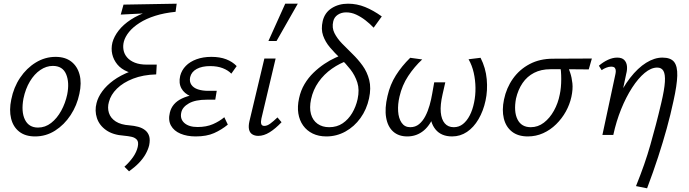

<svg xmlns="http://www.w3.org/2000/svg" viewBox="-20 -731 3733 1040"><path d="M170 8Q117 8 84 -18Q51 -44 40 -89.5Q29 -135 41 -192Q54 -258 89 -310Q124 -362 174 -392.5Q224 -423 281 -423Q333 -423 366 -397.5Q399 -372 411 -327Q423 -282 410 -223Q397 -160 362.5 -107.5Q328 -55 278.5 -23.5Q229 8 170 8ZM186 -40Q225 -40 257 -65Q289 -90 311.5 -131Q334 -172 344 -219Q357 -285 338 -329.5Q319 -374 266 -374Q231 -374 198.5 -352Q166 -330 142 -290Q118 -250 107 -197Q94 -126 115 -83Q136 -40 186 -40Z M679 197 654 172Q682 147 701 119.5Q720 92 726 65Q732 38 721.5 26Q711 14 692.5 10Q674 6 652 4Q592 0 555 -26Q518 -52 505 -91.5Q492 -131 503 -173Q511 -205 534 -236.5Q557 -268 594.5 -295.5Q632 -323 686 -344Q740 -365 810 -374L793 -328H756Q707 -328 671.5 -342.5Q636 -357 615.5 -382Q595 -407 588 -437.5Q581 -468 589 -501Q598 -534 623 -566Q648 -598 688.5 -624.5Q729 -651 784.5 -669.5Q840 -688 909 -694L931 -667Q870 -661 821 -645.5Q772 -630 736 -607Q700 -584 679 -558Q658 -532 651 -506Q645 -483 649 -460.5Q653 -438 668.5 -420Q684 -402 710.5 -391.5Q737 -381 775 -381H829L826 -328Q755 -326 701 -305Q647 -284 613.5 -251Q580 -218 570 -179Q561 -148 570 -119.5Q579 -91 607 -73Q635 -55 682 -52Q707 -50 729 -44Q751 -38 766.5 -25.5Q782 -13 788 6.5Q794 26 788 56Q782 80 768.5 104Q755 128 733 151Q711 174 679 197ZM634 -652 649 -706 937 -711 931 -667Z M1040 8Q993 8 957.5 -7Q922 -22 906 -51Q890 -80 900 -121Q912 -172 965.5 -197.5Q1019 -223 1100 -223L1097 -194Q1050 -194 1014 -209Q978 -224 962.5 -252.5Q947 -281 956 -320Q964 -351 986.5 -374Q1009 -397 1044.5 -410Q1080 -423 1125 -423Q1171 -423 1205 -410Q1239 -397 1262 -373L1233 -332Q1216 -350 1187 -361.5Q1158 -373 1118 -373Q1074 -373 1045.5 -357.5Q1017 -342 1010 -313Q1005 -289 1016.5 -272Q1028 -255 1052 -247Q1076 -239 1108 -239H1154L1146 -191H1100Q1038 -191 1003 -171Q968 -151 962 -122Q954 -87 978.5 -65Q1003 -43 1050 -43Q1098 -43 1133.5 -58.5Q1169 -74 1195 -96L1214 -56Q1180 -28 1139.5 -10Q1099 8 1040 8Z M1379 5Q1360 5 1346.5 -3.5Q1333 -12 1329 -29.5Q1325 -47 1331 -74L1412 -414H1473L1396 -89Q1392 -71 1395 -60Q1398 -49 1412 -49Q1427 -49 1444 -61.5Q1461 -74 1483 -95L1505 -69Q1472 -34 1440.5 -14.5Q1409 5 1379 5ZM1434 -509 1525 -711H1593L1478 -509Z M1748 8Q1706 8 1674 -7.5Q1642 -23 1622 -51Q1602 -79 1596 -116.5Q1590 -154 1600 -199Q1609 -241 1629.5 -275.5Q1650 -310 1678 -337Q1706 -364 1736.5 -384.5Q1767 -405 1797 -418.5Q1827 -432 1850 -440L1869 -405Q1821 -389 1778 -359Q1735 -329 1705.5 -287Q1676 -245 1665 -194Q1655 -147 1664.5 -113Q1674 -79 1700 -60.5Q1726 -42 1763 -42Q1805 -42 1836 -63Q1867 -84 1887.5 -118.5Q1908 -153 1917 -194Q1928 -245 1915.5 -284Q1903 -323 1878 -355Q1853 -387 1823 -415.5Q1793 -444 1767.5 -474Q1742 -504 1730 -538.5Q1718 -573 1728 -617Q1739 -663 1777 -687Q1815 -711 1865 -711Q1913 -711 1957.5 -693Q2002 -675 2048 -642L2004 -581Q1983 -603 1959 -621.5Q1935 -640 1909 -652Q1883 -664 1855 -664Q1829 -664 1809.5 -651Q1790 -638 1785 -615Q1777 -581 1791.5 -552Q1806 -523 1832.5 -495.5Q1859 -468 1889 -439Q1919 -410 1944 -375.5Q1969 -341 1980 -297.5Q1991 -254 1979 -198Q1966 -138 1932.5 -91.5Q1899 -45 1851 -18.5Q1803 8 1748 8Z M2186 8Q2139 8 2109.5 -18.5Q2080 -45 2071.5 -94.5Q2063 -144 2079 -211Q2093 -273 2124.5 -323Q2156 -373 2202 -418L2267 -409Q2224 -369 2191 -319Q2158 -269 2144 -208Q2134 -166 2136.5 -128Q2139 -90 2155.5 -66Q2172 -42 2202 -42Q2230 -42 2250 -58.5Q2270 -75 2284 -102Q2298 -129 2307 -161Q2316 -193 2321 -223L2332 -285H2392L2377 -219Q2364 -162 2367.5 -123Q2371 -84 2389 -63Q2407 -42 2438 -42Q2466 -42 2487.5 -59Q2509 -76 2524.5 -106Q2540 -136 2548 -176Q2556 -214 2555.5 -255.5Q2555 -297 2546 -337Q2537 -377 2518 -410L2583 -418Q2611 -363 2616.5 -302Q2622 -241 2610 -186Q2598 -130 2572 -85.5Q2546 -41 2509.5 -16.5Q2473 8 2429 8Q2370 8 2339 -30Q2308 -68 2311 -128L2338 -123Q2314 -56 2275.5 -24Q2237 8 2186 8Z M2839 8Q2786 8 2753 -18Q2720 -44 2709 -89.5Q2698 -135 2710 -192Q2723 -255 2758.5 -305Q2794 -355 2849 -384Q2904 -413 2975 -413L3186 -414L3169 -355Q3108 -356 3055 -356Q3002 -356 2961 -356Q2911 -356 2873 -336.5Q2835 -317 2810.5 -281Q2786 -245 2775 -197Q2762 -127 2783 -84.5Q2804 -42 2855 -42Q2894 -42 2926 -66.5Q2958 -91 2980.5 -131.5Q3003 -172 3012 -219Q3016 -237 3018 -258.5Q3020 -280 3020 -302.5Q3020 -325 3018.5 -344Q3017 -363 3013 -374L3052 -384Q3060 -362 3068.5 -337Q3077 -312 3080.5 -280Q3084 -248 3075 -206Q3066 -165 3045 -127Q3024 -89 2992.5 -58Q2961 -27 2922 -9.5Q2883 8 2839 8Z M3425 277Q3450 215 3469 160.5Q3488 106 3503 53Q3518 0 3532.5 -55Q3547 -110 3562 -174Q3579 -246 3581.5 -287.5Q3584 -329 3573.5 -347Q3563 -365 3540 -365Q3507 -365 3472 -336Q3437 -307 3404 -256Q3371 -205 3344.5 -139.5Q3318 -74 3302 0H3257Q3281 -99 3316 -177Q3351 -255 3393 -309Q3435 -363 3480 -391Q3525 -419 3568 -419Q3613 -419 3631.5 -395.5Q3650 -372 3648.5 -320.5Q3647 -269 3628 -184Q3612 -109 3591.5 -35Q3571 39 3545 119Q3519 199 3485 289ZM3243 0 3313 -327Q3315 -335 3315.5 -345Q3316 -355 3311 -362.5Q3306 -370 3290 -370Q3278 -370 3264 -364.5Q3250 -359 3239 -351L3224 -375Q3247 -395 3273 -407Q3299 -419 3323 -419Q3349 -419 3361.5 -406Q3374 -393 3376 -373Q3378 -353 3372 -331L3302 0Z"/></svg>

Font: Ysabeau Infant
Style: Italic
Weight: 400
Italic angle: -12°
Designer: Christian Thalmann (Catharsis Fonts)
Version: Version 2.001;gftools[0.9.30]; featfreeze: ss01,ss02,lnum